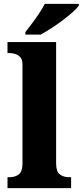

<svg xmlns="http://www.w3.org/2000/svg" viewBox="-20 -979 430 999"><path d="M19 0V-57H30Q59 -57 78 -72Q97 -87 97 -128V-644Q97 -670 84.5 -682.5Q72 -695 56.5 -699Q41 -703 30 -703H19V-760H272V-128Q272 -87 291 -72Q310 -57 339 -57H350V0ZM112 -812Q127 -831 146.5 -857Q166 -883 184 -910Q202 -937 213 -959H390V-949Q381 -936 358.5 -916Q336 -896 307 -874Q278 -852 247.5 -832.5Q217 -813 192 -799H112Z"/></svg>

Font: Noto Serif Devanagari ExtraBold
Style: Regular
Weight: 800
Designer: Universal Thirst, Indian Type Foundry and the Monotype Design Team
Foundry: Monotype Imaging Inc.
Version: Version 2.004; ttfautohint (v1.8.4.7-5d5b)